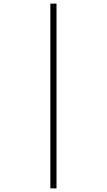

<svg xmlns="http://www.w3.org/2000/svg" viewBox="-20 -830 590 1060"><path d="M258 210V-810H292V210Z"/></svg>

Font: M PLUS Code Latin SemiExpanded ExtraLight
Style: Regular
Weight: 250
Width: 6
Designer: Coji Morishita
Foundry: UNDERFOREST DESIGN
Version: Version 1.002; ttfautohint (v1.8.3)